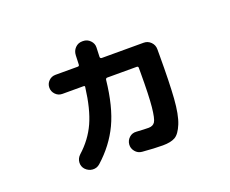

<svg xmlns="http://www.w3.org/2000/svg" viewBox="-109 -809 1218 1017"><g transform="rotate(-20 500.0 -300.0)"><path d="M242.2 -406.2Q219.7 -406.2 204.1 -422.4Q188.5 -438.5 188.5 -460.4Q188.5 -482.4 204.1 -498Q219.7 -513.7 242.2 -513.7H368.2Q377 -513.7 377 -523.4Q378.9 -557.6 378.9 -574.2Q379.9 -598.6 396 -615.2Q412.1 -631.8 435.5 -631.8H440.4Q463.9 -631.8 480.5 -614.7Q497.1 -597.7 496.1 -575.2Q496.1 -557.6 494.1 -523.4Q494.1 -514.6 502.9 -513.7H739.3Q762.7 -513.7 779.3 -497.1Q795.9 -480.5 795.9 -457V-422.9Q795.9 -269.5 789.6 -180.7Q783.2 -91.8 763.7 -43.9Q744.1 3.9 719.2 18.1Q694.3 32.2 649.4 32.2Q602.5 32.2 534.2 26.4Q510.7 24.4 496.1 6.3Q481.4 -11.7 483.4 -33.7Q485.4 -55.7 502 -70.8Q518.6 -85.9 542 -84Q586.9 -81.1 610.4 -81.1Q634.8 -81.1 646 -98.1Q657.2 -115.2 663.6 -178.2Q669.9 -241.2 669.9 -369.1V-397.5Q669.9 -406.2 661.1 -406.2H495.1Q487.3 -406.2 485.4 -397.5Q469.7 -251 425.3 -157.2Q380.9 -63.5 297.9 10.7Q280.3 26.4 256.8 24.9Q233.4 23.4 215.8 4.9Q201.2 -11.7 202.6 -34.2Q204.1 -56.6 221.7 -73.2Q286.1 -130.9 319.8 -205.1Q353.5 -279.3 368.2 -398.4Q370.1 -406.2 361.3 -406.2Z"/></g></svg>

Font: Rounded Mgen+ 1mn bold
Style: Bold
Weight: 700
Designer: [Source Han Sans]
Ryoko NISHIZUKA  (kana & ideographs); Paul D. Hunt (Latin, Greek & Cyrillic); Wenlong ZHANG  (bopomofo
Version: Version 1.059.20150602